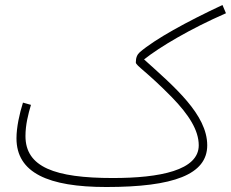

<svg xmlns="http://www.w3.org/2000/svg" viewBox="-20 -728 925 769"><path d="M406 21C675 21 810 -29 810 -146C810 -269 679 -380 557 -490C620 -540 741 -612 885 -675L871 -708C726 -640 602 -572 540 -519C530 -510 524 -498 524 -478C524 -465 567 -442 668 -339C737 -268 776 -206 776 -146C776 -46 621 -15 432 -15C199 -15 82 -59 82 -183C82 -228 93 -271 104 -308L72 -317C58 -273 46 -218 46 -174C46 -36 173 21 406 21Z"/></svg>

Font: Noto Sans Arabic ExtLt
Style: Regular
Weight: 200
Designer: Monotype Design Team, Nadine Chahine, Nizar Qandah and Khaled Hosny
Foundry: Monotype Imaging Inc.
Version: Version 2.012